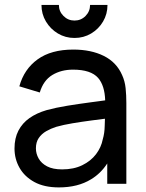

<svg xmlns="http://www.w3.org/2000/svg" viewBox="-20 -760 602 794"><path d="M288 -603Q250.5 -603 219.5 -621.5Q188.5 -640 170 -671Q151.5 -702 151.5 -739.5H223.5Q223.5 -713 242.5 -694Q261.5 -675 288 -675Q315 -675 333.8 -694Q352.5 -713 352.5 -739.5H424.5Q424.5 -702 406.2 -671Q388 -640 357 -621.5Q326 -603 288 -603ZM223.5 15Q163 15 122.2 -7.2Q81.5 -29.5 60.8 -66Q40 -102.5 40 -146Q40 -188.5 56.2 -219.8Q72.5 -251 102 -271.8Q131.5 -292.5 172.5 -304.5Q211 -315 258.8 -322.8Q306.5 -330.5 355.5 -337Q386.5 -341 415 -345Q413 -406 386 -437.5Q356 -472 282 -472Q233 -472 196.2 -449.8Q159.5 -427.5 144.5 -377.5L60 -403Q79.5 -474 135.5 -514.5Q191.5 -555 283 -555Q356.5 -555 409.2 -528.8Q462 -502.5 485 -449.5Q496.5 -424.5 499.5 -395.2Q502.5 -366 502.5 -334V0H423.5V-84Q396.5 -42.5 356.5 -18.5Q302 15 223.5 15ZM237 -59.5Q285 -59.5 320.2 -76.8Q355.5 -94 377 -122.2Q398.5 -150.5 405 -184Q412.5 -209 413 -239.5Q413.5 -256.5 414 -269Q386.5 -265.5 359.5 -262Q317.5 -256.5 280 -250.2Q242.5 -244 212.5 -235.5Q190.5 -228.5 171.2 -217.5Q152 -206.5 140.2 -189.2Q128.5 -172 128.5 -146.5Q128.5 -124.5 139.8 -104.5Q151 -84.5 174.8 -72Q198.5 -59.5 237 -59.5Z"/></svg>

Font: Cns Manrope Med
Style: Regular
Weight: 500
Designer: Mikhail Sharanda
Foundry: Mikhail Sharanda
Version: Version 4.504